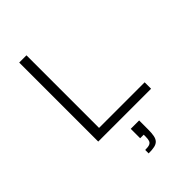

<svg xmlns="http://www.w3.org/2000/svg" viewBox="-275 -799 1182 1182"><g transform="rotate(-45 316.0 -208.5)"><path d="M127 0V-688H190V-56H587V0ZM295 271V241Q321 241 333.5 236Q346 231 350.5 219Q355 207 355 185V168H324V86H397V164Q397 196 393 217Q389 238 378 250Q367 262 347 266.5Q327 271 295 271Z"/></g></svg>

Font: Saira Expanded Light
Style: Regular
Weight: 300
Width: 7
Designer: Hector Gatti with collaboration of the Omnibus-Type team
Foundry: Omnibus-Type
Version: Version 1.101